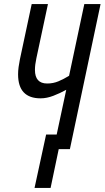

<svg xmlns="http://www.w3.org/2000/svg" viewBox="-20 -734 515 945"><path d="M229 191 269 0H324L475 -714H395L320 -361Q294 -345 268 -334Q242 -323 212 -323Q152 -323 152 -390Q152 -415 159 -447L216 -714H136L78 -442Q74 -423 71.5 -404Q69 -385 69 -368Q69 -250 180 -250Q210 -250 242.5 -262.5Q275 -275 306 -292L259 -72H207L150 191Z"/></svg>

Font: Noto Sans Display Condensed
Style: Italic
Weight: 400
Width: 3
Designer: Monotype Design team
Foundry: Monotype Imaging Inc.
Version: 1.000